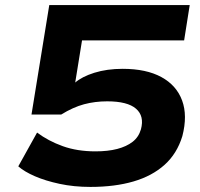

<svg xmlns="http://www.w3.org/2000/svg" viewBox="-20 -725 788 756"><path d="M336 11Q271 11 215 -1Q159 -13 117.5 -31Q76 -49 52 -70L126 -203Q170 -170 227 -149.5Q284 -129 356 -129Q405 -129 441.5 -138.5Q478 -148 502 -166.5Q526 -185 535 -216Q549 -268 515.5 -297Q482 -326 402 -326Q354 -326 311 -314.5Q268 -303 221 -274H104L174 -705H727L705 -566H303L276 -399H275Q302 -423 351.5 -438.5Q401 -454 463 -454Q556 -454 615.5 -421.5Q675 -389 697 -329.5Q719 -270 698 -189Q677 -120 628 -76Q579 -32 505.5 -10.5Q432 11 336 11Z"/></svg>

Font: Nunito Sans 7pt Expanded ExtraBold
Style: Italic
Weight: 800
Width: 7
Italic angle: -9°
Designer: Vernon Adams
Foundry: Vernon Adams
Version: Version 3.101;gftools[0.9.27]